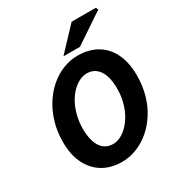

<svg xmlns="http://www.w3.org/2000/svg" viewBox="-200 -989 1060 1135"><g transform="rotate(-30 330.0 -421.5)"><path d="M302 12Q228 12 173 -21Q118 -54 87.5 -115.5Q57 -177 57 -264Q57 -333 74.5 -393.5Q92 -454 123 -503.5Q154 -553 195.5 -589Q237 -625 286 -644.5Q335 -664 388 -664Q463 -664 518.5 -631Q574 -598 603.5 -536.5Q633 -475 633 -388Q633 -319 616 -258Q599 -197 567.5 -147.5Q536 -98 494.5 -62.5Q453 -27 404 -7.5Q355 12 302 12ZM309 -106Q337 -106 363.5 -120Q390 -134 413.5 -159Q437 -184 455 -218Q473 -252 483 -293Q493 -334 493 -379Q493 -431 480.5 -468Q468 -505 443 -525.5Q418 -546 381 -546Q354 -546 327 -532Q300 -518 276.5 -493Q253 -468 235.5 -434Q218 -400 208 -359Q198 -318 198 -273Q198 -221 210.5 -183.5Q223 -146 248 -126Q273 -106 309 -106ZM313 -702 457 -855H622L630 -839L426 -702Z"/></g></svg>

Font: Source Sans 3 ExtraLight
Style: Bold Italic
Weight: 700
Italic angle: -11°
Version: Version 3.052;hotconv 1.1.0;makeotfexe 2.6.0